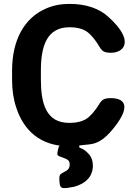

<svg xmlns="http://www.w3.org/2000/svg" viewBox="-20 -741 694 986"><path d="M335 -110C216 -110 190 -211 190 -332V-379C190 -507 222 -601 337 -601C383 -601 416 -590 439 -568C507 -502 483 -470 550 -470C616 -470 674 -530 538 -653C491 -697 423 -721 337 -721C292 -721 252 -713 216 -697C105 -649 42 -536 42 -378V-332C42 -279 49 -232 63 -190C100 -74 185 10 335 10C357 10 378 8 397 5C448 -3 490 12 570 -91C656 -202 615 -237 549 -237C482 -237 506 -205 437 -141C414 -120 381 -110 335 -110ZM338 104C338 119 332 129 322 135C291 155 283 148 285 185C287 222 291 228 326 224C339 222 350 220 361 218C412 204 457 172 457 109C457 84 449 65 437 51C401 11 384 24 387 11C389 -2 384 -3 337 -3C289 -3 283 0 277 32C270 63 276 57 317 74C330 79 338 87 338 104Z"/></svg>

Font: Asimov Print
Style: A
Weight: 500
Designer: Google
Version: Version 2.000980: 2014